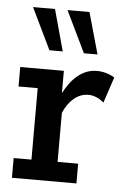

<svg xmlns="http://www.w3.org/2000/svg" viewBox="-48 -652 454 688"><g transform="rotate(5 179.0 -308.0)"><path d="M21 0V-71H85V-328H16V-398H173V-287L163 -296Q187 -352 219.5 -380Q252 -408 291 -408Q325 -408 355 -390L324 -297Q310 -309 296 -314.5Q282 -320 269 -320Q240 -320 216.5 -300.5Q193 -281 179 -247V-71H253V0ZM239 -467 167 -616H246L288 -467ZM115 -467 43 -616H122L163 -467Z"/></g></svg>

Font: Rokkitt SemiBold Medium
Style: Regular
Weight: 500
Version: Version 3.103